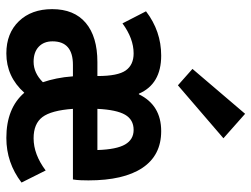

<svg xmlns="http://www.w3.org/2000/svg" viewBox="-116 -684 811 620"><g transform="rotate(90 290.0 -373.5)"><path d="M152 12Q87 12 48 -28.5Q9 -69 9 -136Q9 -207 53.5 -244.5Q98 -282 180 -282H225V-283Q225 -348 207 -373.5Q189 -399 152 -399Q104 -399 55 -363L16 -439Q80 -488 159 -488Q251 -488 282 -416H284Q319 -488 403 -488Q481 -488 521.5 -427.5Q562 -367 562 -253Q562 -242 561.5 -228.5Q561 -215 559 -203H331Q336 -133 357.5 -104.5Q379 -76 426 -76Q478 -76 530 -115L569 -37Q505 12 425 12Q329 12 279 -46Q227 12 152 12ZM331 -282H464Q462 -344 446 -371.5Q430 -399 399 -399Q366 -399 350 -371.5Q334 -344 331 -282ZM179 -76Q215 -76 245 -106Q238 -126 233 -150.5Q228 -175 226 -203H189Q113 -203 113 -137Q113 -109 130.5 -92.5Q148 -76 179 -76ZM255 -542 202 -589 347 -759 426 -689Z"/></g></svg>

Font: Sometype Mono
Style: Bold
Weight: 700
Monospace: yes
Designer: Ryoichi Tsunekawa
Foundry: Dharma Type
Version: Version 1.000; ttfautohint (v1.8.3)